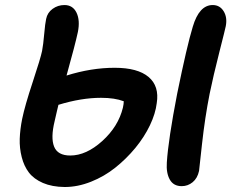

<svg xmlns="http://www.w3.org/2000/svg" viewBox="-20 -729 918 762"><path d="M236.8 13.2Q186.5 12.7 150.4 -2.9Q114.3 -18.6 94.7 -44.2Q75.2 -69.8 66.2 -105.5Q57.1 -141.1 58.3 -178.2Q59.6 -215.3 67.9 -256.8Q78.6 -309.1 109.9 -403.6Q141.1 -498 147 -526.9Q151.9 -552.7 155.5 -594.7Q159.2 -636.7 163.1 -653.8Q168 -678.7 188.7 -693.8Q209.5 -709 235.8 -709Q269 -709 283.7 -678.7Q298.3 -648.4 289.1 -602.1Q278.8 -553.7 244.1 -429.2Q342.3 -460 435.1 -460Q526.4 -460 569.6 -423.6Q612.8 -387.2 602.1 -319.8Q597.2 -278.3 575 -231.7Q552.7 -185.1 517.1 -141.8Q481.4 -98.6 437.7 -63.7Q394 -28.8 341.3 -7.8Q288.6 13.2 236.8 13.2ZM701.2 9.8Q668.5 9.8 653.8 -16.4Q639.2 -42.5 642.1 -84Q647.9 -175.3 683.1 -356.9Q722.2 -548.3 745.1 -623Q770.5 -709 824.2 -709Q852.5 -709 867.7 -684.3Q882.8 -659.7 876 -625Q874.5 -616.2 850.3 -521.2Q826.2 -426.3 812 -356.9Q793.5 -263.7 781.7 -157.2L770 -50.8Q763.7 -21.5 744.6 -5.9Q725.6 9.8 701.2 9.8ZM196.8 -248Q180.7 -182.1 194.8 -147Q209 -111.8 258.8 -111.8Q322.3 -111.8 386 -169.4Q449.7 -227.1 467.8 -301.8Q471.2 -316.9 471.2 -327.1Q435.5 -340.8 380.9 -340.8Q302.7 -340.8 211.9 -313Q210.4 -305.7 204.8 -283Q199.2 -260.3 196.8 -248Z"/></svg>

Font: Shantell Sans Normal
Style: Italic
Weight: 600
Italic angle: -11.31°
Designer: Stephen Nixon, Anya Danilova, Shantell Martin
Foundry: Arrow Type
Version: Version 1.006;[559af2be0]